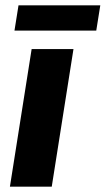

<svg xmlns="http://www.w3.org/2000/svg" viewBox="-20 -696 394 716"><path d="M17 0 98 -513H254L173 0ZM34 -582 49 -676H354L339 -582Z"/></svg>

Font: MuseoModerno
Style: Bold Italic
Weight: 700
Italic angle: -9°
Designer: Pablo Cosgaya, Héctor Gatti, Marcela Romero, and the Authors of The MuseoModerno Project.
Foundry: Omnibus-Type Team
Version: Version 1.003